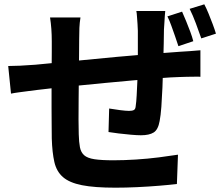

<svg xmlns="http://www.w3.org/2000/svg" viewBox="-20 -819 1040 890"><path d="M746 -768Q745 -761 744 -745.5Q743 -730 742 -713Q741 -696 740 -682Q740 -648 739 -617.5Q738 -587 737.5 -559.5Q737 -532 736 -506Q735 -462 733 -414Q731 -366 728 -324.5Q725 -283 720 -258Q713 -218 692.5 -205Q672 -192 633 -192Q616 -192 587 -194.5Q558 -197 529.5 -200.5Q501 -204 483 -207L486 -316Q509 -312 536.5 -308.5Q564 -305 578 -305Q593 -305 600.5 -309Q608 -313 609 -327Q612 -347 613.5 -376Q615 -405 616.5 -438.5Q618 -472 619 -507Q619 -534 619 -561.5Q619 -589 619 -618.5Q619 -648 619 -676Q619 -690 617.5 -707.5Q616 -725 615 -742Q614 -759 612 -768ZM353 -738Q349 -713 348 -689.5Q347 -666 347 -634Q347 -607 346.5 -562.5Q346 -518 345.5 -465Q345 -412 344.5 -359.5Q344 -307 344 -264.5Q344 -222 345 -197Q346 -160 350.5 -136.5Q355 -113 370 -99.5Q385 -86 417.5 -81Q450 -76 506 -76Q555 -76 610 -79.5Q665 -83 716 -89.5Q767 -96 805 -102L800 34Q766 38 717.5 42Q669 46 616 48.5Q563 51 515 51Q418 51 360 39.5Q302 28 272 2Q242 -24 232 -68Q222 -112 220 -177Q220 -199 219.5 -235.5Q219 -272 219 -318Q219 -364 219 -412Q219 -460 219.5 -503.5Q220 -547 220 -579.5Q220 -612 220 -627Q220 -658 218 -685Q216 -712 212 -738ZM18 -513Q40 -513 73 -514.5Q106 -516 144 -519Q174 -522 232.5 -527.5Q291 -533 366.5 -540.5Q442 -548 523 -555.5Q604 -563 679.5 -569Q755 -575 813 -579Q833 -580 860 -582Q887 -584 909 -586V-463Q901 -464 883 -463.5Q865 -463 845.5 -463Q826 -463 813 -462Q774 -461 718 -456.5Q662 -452 598 -446.5Q534 -441 467.5 -434.5Q401 -428 340 -422Q279 -416 230 -411Q181 -406 152 -402Q136 -400 113 -397Q90 -394 67.5 -391Q45 -388 31 -385ZM824 -765Q833 -745 843 -720.5Q853 -696 862 -672Q871 -648 876 -628L807 -605Q800 -627 791.5 -651Q783 -675 774.5 -699Q766 -723 756 -743ZM927 -799Q937 -780 947 -755.5Q957 -731 966 -707Q975 -683 981 -663L913 -641Q902 -673 888 -710.5Q874 -748 859 -778Z"/></svg>

Font: Farlight84_Sys_V01
Style: Bold
Weight: 700
Designer: Monotype Design Team, Nadine Chahine and Nizar Qandah
Foundry: Monotype Imaging Inc.
Version: Version 2.004;October 31, 2024;FontCreator 14.0.0.2814 64-bi